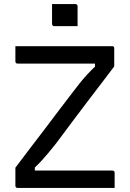

<svg xmlns="http://www.w3.org/2000/svg" viewBox="-20 -928 640 948"><path d="M237 -908Q251 -908 265.5 -908Q280 -908 294.5 -908Q309 -908 323.5 -908Q338 -908 352 -908Q357 -908 360 -905Q363 -902 363 -897V-799Q349 -799 334.5 -799Q320 -799 305.5 -799Q291 -799 276.5 -799Q262 -799 248 -799Q243 -799 240 -802Q237 -805 237 -810ZM546 0H67Q62 0 59 -3Q56 -6 56 -11V-100Q94 -151 130.5 -198.5Q167 -246 202 -292Q237 -338 271.5 -384Q306 -430 341 -475Q359 -499 375.5 -519.5Q392 -540 409.5 -559Q427 -578 449 -599V-614Q420 -614 397 -614Q374 -614 353.5 -614Q333 -614 312 -614Q291 -614 265 -614H68Q62 -614 59 -616.5Q56 -619 56 -626Q56 -644 56 -664Q56 -684 56 -700H533Q536 -700 538 -699.5Q540 -699 541.5 -697.5Q543 -696 543.5 -694Q544 -692 544 -689V-600Q516 -563 482.5 -519Q449 -475 411.5 -426Q374 -377 335 -324.5Q296 -272 257 -220Q238 -196 221 -175.5Q204 -155 187.5 -137Q171 -119 152 -101V-86Q186 -86 219 -86Q252 -86 305 -86H535Q540 -86 543 -83Q546 -80 546 -75Q546 -56 546 -37.5Q546 -19 546 0Z"/></svg>

Font: Rec Mono Linear
Style: Regular
Weight: 400
Monospace: yes
Version: Version 1.085; ttfautohint (v1.8.4.7-5d5b)